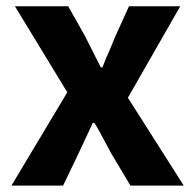

<svg xmlns="http://www.w3.org/2000/svg" viewBox="-20 -582 612 602"><path d="M26.8 -562.4H193.8L247.6 -467L280.6 -401.2L296.2 -370.6H301.2Q312.2 -400.6 323.8 -424.8L341.2 -467L384.4 -562.4H545.2L381 -275.6L556.2 0H389L329.6 -99.6L314.4 -127.8Q288 -178.2 276 -196.6H271Q250 -152 225.6 -99.6L177.8 0H15.8L191 -292.6Z"/></svg>

Font: 寒蝉端黑体 Light
Style: Regular
Weight: 300
Designer: ChillDuanSans {Warren2060}; 
Source Han Sans {Ryoko NISHIZUKA 西塚涼子 (kana, bopomofo & ideographs); Paul D. Hunt (Latin, G
Foundry: ChillType&Adobe
Version: Version 1.300;Glyphs 3.3 (3306)